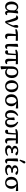

<svg xmlns="http://www.w3.org/2000/svg" viewBox="3194 -4006 1003 7430"><g transform="rotate(90 3695.0 -290.5)"><path d="M237 13Q181 13 136 -14.5Q91 -42 65 -97Q39 -152 39 -233Q39 -313 68 -372.5Q97 -432 144.5 -464Q192 -496 247 -496Q286 -496 315 -482Q344 -468 365 -440.5Q386 -413 397 -371H419L394 -310Q382 -356 362 -385Q342 -414 316 -427Q290 -440 261 -440Q226 -440 200 -418Q174 -396 159 -352.5Q144 -309 144 -246Q144 -178 159 -133.5Q174 -89 201 -67Q228 -45 264 -45Q294 -45 318.5 -64.5Q343 -84 359 -120Q375 -156 377 -207L384 -382L390 -474L485 -494L502 -481Q495 -434 488.5 -384Q482 -334 477.5 -287.5Q473 -241 470.5 -200.5Q468 -160 468 -131Q468 -93 479 -77.5Q490 -62 513 -62Q524 -62 534.5 -65Q545 -68 554 -72L567 -41Q554 -18 530.5 -2.5Q507 13 477 13Q454 13 434.5 1Q415 -11 403 -41.5Q391 -72 388 -125L397 -124Q386 -79 364 -48.5Q342 -18 310 -2.5Q278 13 237 13Z M796 5Q775 -82 749 -160Q723 -238 695 -320Q684 -356 672.5 -376.5Q661 -397 650 -406.5Q639 -416 623 -416Q613 -416 605 -414Q597 -412 590 -410L576 -443Q588 -458 604 -469Q620 -480 637.5 -486Q655 -492 673 -492Q699 -492 720 -477.5Q741 -463 759 -430.5Q777 -398 793 -342Q809 -285 822 -233.5Q835 -182 845 -134.5Q855 -87 861 -42H849L865 -74Q884 -109 899.5 -142Q915 -175 929.5 -208Q944 -241 956.5 -276Q969 -311 982 -351L977 -250Q966 -296 959 -327.5Q952 -359 949 -381.5Q946 -404 946 -421Q946 -458 963 -477Q980 -496 1007 -496Q1024 -496 1032.5 -492.5Q1041 -489 1048 -482Q1051 -473 1052.5 -462Q1054 -451 1054 -433Q1054 -390 1037.5 -336.5Q1021 -283 993.5 -225Q966 -167 933 -108Q900 -49 866 5Z M1116 -381 1106 -426Q1131 -446 1160 -459Q1189 -472 1229.5 -477.5Q1270 -483 1327 -483H1555L1560 -398L1333 -406ZM1388 13Q1352 13 1327.5 0Q1303 -13 1290.5 -41Q1278 -69 1278 -111Q1278 -141 1280 -175.5Q1282 -210 1286 -250Q1290 -290 1295 -336Q1300 -382 1306 -436H1369L1372 -140Q1373 -95 1388 -78.5Q1403 -62 1432 -62Q1444 -62 1455.5 -64.5Q1467 -67 1476 -72L1488 -41Q1471 -15 1448 -1Q1425 13 1388 13Z M1780 13Q1747 13 1725.5 -1Q1704 -15 1693 -44.5Q1682 -74 1681 -121L1677 -473L1780 -494L1793 -483Q1788 -408 1784 -352Q1780 -296 1778 -255.5Q1776 -215 1774.5 -185Q1773 -155 1773 -133Q1773 -91 1785 -76.5Q1797 -62 1820 -62Q1831 -62 1841.5 -65Q1852 -68 1861 -72L1873 -41Q1859 -18 1835.5 -2.5Q1812 13 1780 13Z M1997 13Q1965 13 1946 -3Q1927 -19 1927 -45Q1927 -62 1932 -74Q1937 -86 1947 -95Q1966 -98 1988 -100.5Q2010 -103 2033 -105Q2056 -107 2078 -107L2032 -60Q2037 -94 2041 -128Q2045 -162 2048.5 -198Q2052 -234 2055 -273Q2058 -312 2060.5 -354Q2063 -396 2064 -443H2113Q2113 -399 2112 -360Q2111 -321 2109.5 -286Q2108 -251 2106 -219.5Q2104 -188 2102 -159Q2100 -130 2098 -103Q2092 -42 2066.5 -14.5Q2041 13 1997 13ZM1912 -381 1902 -426Q1926 -445 1952 -458Q1978 -471 2015 -477Q2052 -483 2109 -483H2462L2467 -398L2301 -406H2078ZM2362 13Q2307 13 2280 -18Q2253 -49 2253 -111Q2253 -145 2254 -183.5Q2255 -222 2257 -264.5Q2259 -307 2261.5 -351.5Q2264 -396 2267 -442H2333L2346 -140Q2349 -95 2363.5 -78.5Q2378 -62 2406 -62Q2418 -62 2430 -65Q2442 -68 2451 -72L2463 -41Q2446 -15 2422.5 -1Q2399 13 2362 13Z M2543 178 2548 -26V-236Q2549 -325 2577.5 -382.5Q2606 -440 2657 -468Q2708 -496 2775 -496Q2842 -496 2893 -466.5Q2944 -437 2972 -382Q3000 -327 3000 -248Q3000 -163 2969 -105Q2938 -47 2887 -17Q2836 13 2776 13Q2745 13 2716 2.5Q2687 -8 2663 -31.5Q2639 -55 2623 -90H2614L2624 -116Q2647 -93 2668.5 -78Q2690 -63 2712.5 -55.5Q2735 -48 2761 -48Q2807 -48 2836.5 -70.5Q2866 -93 2880.5 -137Q2895 -181 2895 -244Q2895 -310 2879 -354.5Q2863 -399 2834.5 -421.5Q2806 -444 2769 -444Q2732 -444 2704 -424.5Q2676 -405 2660.5 -365.5Q2645 -326 2644 -266L2642 -80L2640 -72L2661 170L2558 191Z M3310 13Q3248 13 3197 -15.5Q3146 -44 3115 -100Q3084 -156 3084 -237Q3084 -298 3103.5 -346Q3123 -394 3156.5 -427.5Q3190 -461 3233 -478.5Q3276 -496 3324 -496Q3386 -496 3437 -467Q3488 -438 3518 -382.5Q3548 -327 3548 -248Q3548 -187 3529 -138Q3510 -89 3476.5 -55.5Q3443 -22 3400.5 -4.5Q3358 13 3310 13ZM3322 -38Q3363 -38 3390 -61Q3417 -84 3430.5 -125Q3444 -166 3444 -220Q3444 -295 3426 -344.5Q3408 -394 3377.5 -419Q3347 -444 3310 -444Q3270 -444 3243.5 -420.5Q3217 -397 3203.5 -355.5Q3190 -314 3190 -260Q3190 -185 3207.5 -135.5Q3225 -86 3255.5 -62Q3286 -38 3322 -38Z M3858 13Q3790 13 3738 -16Q3686 -45 3656.5 -99Q3627 -153 3627 -227Q3627 -312 3662.5 -368Q3698 -424 3761.5 -453.5Q3825 -483 3909 -485L4174 -492L4179 -401L3917 -428L3897 -429Q3845 -427 3808.5 -403.5Q3772 -380 3752.5 -337.5Q3733 -295 3733 -233Q3733 -170 3749.5 -126.5Q3766 -83 3795.5 -60.5Q3825 -38 3864 -38Q3902 -38 3930 -59.5Q3958 -81 3974 -124Q3990 -167 3990 -232Q3990 -267 3983.5 -299Q3977 -331 3963 -358Q3949 -385 3927.5 -404.5Q3906 -424 3874 -432L3889 -444Q3937 -439 3974.5 -420Q4012 -401 4038 -372.5Q4064 -344 4077.5 -306.5Q4091 -269 4091 -226Q4091 -158 4061 -103.5Q4031 -49 3978.5 -18Q3926 13 3858 13Z M4427 13Q4375 13 4332.5 -12Q4290 -37 4265.5 -86Q4241 -135 4241 -205Q4241 -282 4268 -338.5Q4295 -395 4340 -433.5Q4385 -472 4439 -496L4464 -458Q4426 -431 4399 -397.5Q4372 -364 4358.5 -317.5Q4345 -271 4345 -205Q4345 -155 4355.5 -120.5Q4366 -86 4387 -68.5Q4408 -51 4441 -51Q4467 -51 4488 -63.5Q4509 -76 4521 -104Q4533 -132 4533 -177Q4533 -194 4531.5 -218.5Q4530 -243 4528 -274.5Q4526 -306 4523 -344L4617 -358L4630 -349Q4628 -314 4625 -281.5Q4622 -249 4620 -221.5Q4618 -194 4618 -176Q4618 -133 4628.5 -105.5Q4639 -78 4658.5 -64.5Q4678 -51 4708 -51Q4740 -51 4762.5 -69Q4785 -87 4797 -121.5Q4809 -156 4809 -204Q4809 -274 4794 -320.5Q4779 -367 4753 -399.5Q4727 -432 4689 -458L4714 -496Q4752 -479 4787 -453.5Q4822 -428 4850.5 -393Q4879 -358 4895.5 -311.5Q4912 -265 4912 -204Q4912 -155 4898 -115Q4884 -75 4858.5 -46.5Q4833 -18 4798 -2.5Q4763 13 4721 13Q4679 13 4647.5 -2.5Q4616 -18 4597 -52Q4578 -86 4571 -138H4577Q4571 -85 4551 -51.5Q4531 -18 4499.5 -2.5Q4468 13 4427 13Z M5069 13Q5037 13 5018 -3Q4999 -19 4999 -45Q4999 -62 5004 -74Q5009 -86 5019 -95Q5038 -98 5060 -100.5Q5082 -103 5105 -105Q5128 -107 5150 -107L5104 -60Q5109 -94 5113 -128Q5117 -162 5120.5 -198Q5124 -234 5127 -273Q5130 -312 5132.5 -354Q5135 -396 5136 -443H5185Q5185 -399 5184 -360Q5183 -321 5181.5 -286Q5180 -251 5178 -219.5Q5176 -188 5174 -159Q5172 -130 5170 -103Q5164 -42 5138.5 -14.5Q5113 13 5069 13ZM4984 -381 4974 -426Q4998 -445 5024 -458Q5050 -471 5087 -477Q5124 -483 5181 -483H5534L5539 -398L5373 -406H5150ZM5434 13Q5379 13 5352 -18Q5325 -49 5325 -111Q5325 -145 5326 -183.5Q5327 -222 5329 -264.5Q5331 -307 5333.5 -351.5Q5336 -396 5339 -442H5405L5418 -140Q5421 -95 5435.5 -78.5Q5450 -62 5478 -62Q5490 -62 5502 -65Q5514 -68 5523 -72L5535 -41Q5518 -15 5494.5 -1Q5471 13 5434 13Z M5798 13Q5743 13 5699 -2Q5655 -17 5629.5 -46.5Q5604 -76 5604 -119Q5604 -159 5627 -189Q5650 -219 5691.5 -236.5Q5733 -254 5789 -256V-247Q5737 -249 5699.5 -264.5Q5662 -280 5642 -306Q5622 -332 5622 -366Q5622 -404 5644 -433Q5666 -462 5711 -479Q5756 -496 5825 -496Q5866 -496 5899 -489Q5932 -482 5956 -469Q5980 -456 5992 -439Q5991 -417 5978 -401.5Q5965 -386 5940 -386Q5927 -386 5915.5 -390Q5904 -394 5890.5 -403Q5877 -412 5859 -427L5812 -467L5883 -466L5900 -446Q5882 -450 5864.5 -452Q5847 -454 5828 -454Q5792 -454 5767 -444.5Q5742 -435 5729 -416.5Q5716 -398 5716 -372Q5716 -347 5729.5 -328.5Q5743 -310 5769.5 -300Q5796 -290 5837 -290Q5853 -290 5868 -290.5Q5883 -291 5904 -292V-222Q5880 -224 5868 -224Q5856 -224 5844 -224Q5805 -224 5779.5 -217Q5754 -210 5738 -198Q5722 -186 5715 -171Q5708 -156 5708 -138Q5708 -114 5721 -96Q5734 -78 5760 -67Q5786 -56 5824 -56Q5865 -56 5904.5 -67Q5944 -78 5985 -106L6007 -75Q5985 -48 5953 -28Q5921 -8 5881.5 2.5Q5842 13 5798 13Z M6214 13Q6181 13 6159.5 -1Q6138 -15 6127 -44.5Q6116 -74 6115 -121L6111 -473L6214 -494L6227 -483Q6222 -408 6218 -352Q6214 -296 6212 -255.5Q6210 -215 6208.5 -185Q6207 -155 6207 -133Q6207 -91 6219 -76.5Q6231 -62 6254 -62Q6265 -62 6275.5 -65Q6286 -68 6295 -72L6307 -41Q6293 -18 6269.5 -2.5Q6246 13 6214 13ZM6157 -562 6208 -722Q6217 -750 6230 -761Q6243 -772 6259 -772Q6279 -772 6291.5 -760.5Q6304 -749 6304 -730Q6304 -715 6298 -703Q6292 -691 6279 -672L6195 -545Z M6552 13Q6497 13 6453 -2Q6409 -17 6383.5 -46.5Q6358 -76 6358 -119Q6358 -159 6381 -189Q6404 -219 6445.5 -236.5Q6487 -254 6543 -256V-247Q6491 -249 6453.5 -264.5Q6416 -280 6396 -306Q6376 -332 6376 -366Q6376 -404 6398 -433Q6420 -462 6465 -479Q6510 -496 6579 -496Q6620 -496 6653 -489Q6686 -482 6710 -469Q6734 -456 6746 -439Q6745 -417 6732 -401.5Q6719 -386 6694 -386Q6681 -386 6669.5 -390Q6658 -394 6644.5 -403Q6631 -412 6613 -427L6566 -467L6637 -466L6654 -446Q6636 -450 6618.5 -452Q6601 -454 6582 -454Q6546 -454 6521 -444.5Q6496 -435 6483 -416.5Q6470 -398 6470 -372Q6470 -347 6483.5 -328.5Q6497 -310 6523.5 -300Q6550 -290 6591 -290Q6607 -290 6622 -290.5Q6637 -291 6658 -292V-222Q6634 -224 6622 -224Q6610 -224 6598 -224Q6559 -224 6533.5 -217Q6508 -210 6492 -198Q6476 -186 6469 -171Q6462 -156 6462 -138Q6462 -114 6475 -96Q6488 -78 6514 -67Q6540 -56 6578 -56Q6619 -56 6658.5 -67Q6698 -78 6739 -106L6761 -75Q6739 -48 6707 -28Q6675 -8 6635.5 2.5Q6596 13 6552 13Z M7053 13Q6985 13 6933 -16Q6881 -45 6851.5 -99Q6822 -153 6822 -227Q6822 -312 6857.5 -368Q6893 -424 6956.5 -453.5Q7020 -483 7104 -485L7369 -492L7374 -401L7112 -428L7092 -429Q7040 -427 7003.5 -403.5Q6967 -380 6947.5 -337.5Q6928 -295 6928 -233Q6928 -170 6944.5 -126.5Q6961 -83 6990.5 -60.5Q7020 -38 7059 -38Q7097 -38 7125 -59.5Q7153 -81 7169 -124Q7185 -167 7185 -232Q7185 -267 7178.5 -299Q7172 -331 7158 -358Q7144 -385 7122.5 -404.5Q7101 -424 7069 -432L7084 -444Q7132 -439 7169.5 -420Q7207 -401 7233 -372.5Q7259 -344 7272.5 -306.5Q7286 -269 7286 -226Q7286 -158 7256 -103.5Q7226 -49 7173.5 -18Q7121 13 7053 13Z"/></g></svg>

Font: Source Serif 4 18pt Medium
Style: Regular
Weight: 500
Designer: Frank Grießhammer
Foundry: Adobe Systems Incorporated
Version: Version 4.004;hotconv 1.0.116;makeotfexe 2.5.65601